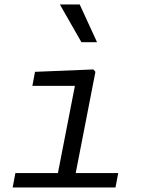

<svg xmlns="http://www.w3.org/2000/svg" viewBox="-20 -822 660 842"><path d="M35.5 0H486.5L498.5 -63H312L398.5 -507L389.5 -517.5L133.5 -507L122 -445.5H308.5L234 -63H47.5ZM405.5 -637 329.5 -802.5H242.5L337 -637Z"/></svg>

Font: Monaspace Neon Light
Style: Italic
Weight: 300
Italic angle: -11°
Designer: Riley Cran & the Lettermatic Team
Foundry: Lettermatic
Version: Version 1.200 (Monaspace Neon)